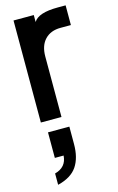

<svg xmlns="http://www.w3.org/2000/svg" viewBox="-136 -609 622 1016"><g transform="rotate(-15 175.0 -101.5)"><path d="M47 -549H158V-511Q184 -555 291 -555H334V-447H277Q223 -447 191.5 -414Q160 -381 160 -321V10H47ZM118 210H70V70H187V165Q187 241 155.5 287.5Q124 334 50 352V290Q114 273 118 210Z"/></g></svg>

Font: BLUETTI 2.0 Medium
Style: Italic
Weight: 500
Designer: Stijn de Vries
Foundry: tokotype
Version: Version 2.005;October 31, 2023;FontCreator 14.0.0.2814 64-bi